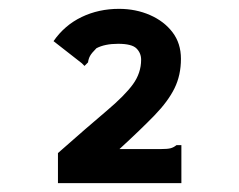

<svg xmlns="http://www.w3.org/2000/svg" viewBox="-20 -660 540 434"><path d="M111 -314Q179 -374 220.5 -409Q262 -444 280.5 -469.5Q299 -495 299 -525Q299 -540 288.5 -550.5Q278 -561 247 -561Q217 -561 198 -551Q187 -540 183.5 -533.5Q180 -527 179 -519L171 -511L165 -517L101 -567Q126 -603 164.5 -621.5Q203 -640 249 -640Q287 -640 319 -626Q351 -612 370 -587Q389 -562 389 -527Q389 -490 374.5 -460.5Q360 -431 329.5 -399.5Q299 -368 250 -323H342Q359 -323 366 -325Q373 -327 379 -332H390V-246H111Z"/></svg>

Font: Inconsolata Black
Style: Regular
Weight: 900
Monospace: yes
Designer: Raph Levien, Cyreal, Brenton Simpson
Foundry: Raph Levien, Cyreal, Google
Version: Version 3.001; ttfautohint (v1.8.2.53-6de2)